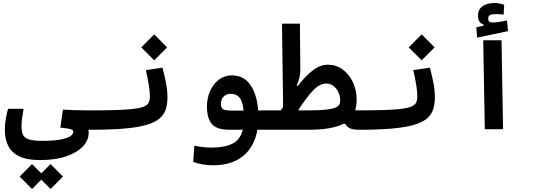

<svg xmlns="http://www.w3.org/2000/svg" viewBox="-20 -849 3556 1262"><path d="M242.7 203.1Q154.8 203.1 104.2 177.5Q53.7 151.9 32.7 106.9Q11.7 62 11.7 4.9Q11.7 -26.4 17.3 -63.5Q22.9 -100.6 33.2 -133.8H134.8Q129.4 -98.1 125.5 -72.8Q121.6 -46.9 121.6 -20Q121.6 14.2 130.6 35.6Q139.6 57.1 168.5 66.9Q197.3 76.7 255.9 76.7Q334.5 76.7 379.4 67.9Q424.3 59.1 443.1 45.4Q461.9 31.7 461.9 18.1Q461.9 5.4 445.8 0.2Q429.7 -4.9 376.5 -10.3L393.6 -128.4Q423.3 -126.5 458.5 -125.5Q493.7 -124.5 527.3 -124Q561 -123.5 585.9 -123.5Q612.3 -123.5 624 -105.7Q635.7 -87.9 635.7 -61Q635.7 -31.7 621.6 -13.9Q607.4 3.9 580.1 3.9Q570.8 3.9 560.5 3.4Q563 13.2 563 24.4Q563 71.8 525.6 112.5Q488.3 153.3 416.7 178.2Q345.2 203.1 242.7 203.1ZM312.5 393.1 251.5 332 190.4 393.1 108.9 311.5 190.4 229.5 251.5 290.5 312.5 229.5 394 311.5Z M580.1 3.9Q567.9 3.9 562.3 -12.5Q556.6 -28.8 556.6 -66.4Q556.6 -100.6 565.9 -112.1Q575.2 -123.5 585.9 -123.5Q690.9 -123.5 760 -126.2Q829.1 -128.9 870.6 -135Q912.1 -141.1 932.4 -151.6Q952.6 -162.1 959 -177.5Q965.3 -192.9 965.3 -214.4Q965.3 -246.1 958.3 -289.3Q951.2 -332.5 939 -388.2L1047.9 -404.3Q1063.5 -345.7 1072 -299.3Q1080.6 -252.9 1080.6 -208.5Q1080.6 -164.1 1069.3 -129.6Q1058.1 -95.2 1028.1 -69.8Q998 -44.4 942.1 -28.1Q886.2 -11.7 797.6 -3.9Q709 3.9 580.1 3.9ZM993.7 -452.6 908.7 -537.6 993.7 -623 1078.6 -537.6Z M1379.9 237.3Q1345.2 237.3 1310.3 231.4Q1275.4 225.6 1250 214.8L1257.3 108.4Q1286.1 114.3 1312.3 117.7Q1338.4 121.1 1371.1 121.1Q1455.1 121.1 1506.8 95.9Q1558.6 70.8 1575.7 3.9H1488.8Q1403.3 3.9 1371.8 -34.7Q1340.3 -73.2 1340.3 -149.9Q1340.3 -204.1 1360.8 -250.5Q1381.3 -296.9 1418.2 -325.2Q1455.1 -353.5 1503.9 -353.5Q1582 -353.5 1625.5 -291.5Q1668.9 -229.5 1676.8 -123L1757.8 -123.5Q1780.3 -123.5 1789.8 -106.9Q1799.3 -90.3 1799.3 -59.6Q1799.3 3.9 1752.9 3.9H1671.9Q1652.3 115.7 1577.9 176.5Q1503.4 237.3 1379.9 237.3ZM1581.1 -122.1Q1575.2 -182.6 1554.2 -207.5Q1533.2 -232.4 1497.6 -232.4Q1466.3 -232.4 1449.2 -213.6Q1432.1 -194.8 1432.1 -166Q1432.1 -140.6 1446.5 -131.3Q1460.9 -122.1 1510.3 -122.1Q1517.1 -122.1 1523.9 -122.1Q1530.8 -122.1 1537.1 -122.1Q1548.3 -122.1 1559.6 -122.1Q1570.3 -122.1 1581.1 -122.1Z M2337.9 3.9Q2301.3 3.9 2280.8 -5.4Q2260.3 -14.6 2249 -35.2H2237.3Q2161.6 3.9 2004.9 3.9H1750L1757.8 -123.5H1825.7Q1833.5 -135.7 1840.8 -147.5L1833.5 -693.4H1951.2L1954.1 -397.5Q1954.6 -336.9 1930.2 -287.6L1936.5 -283.2Q1992.2 -354.5 2039.6 -389.2Q2086.9 -423.8 2135.3 -423.8Q2189 -423.8 2231.7 -392.6Q2274.4 -361.3 2299.3 -309.3Q2324.2 -257.3 2324.2 -193.8Q2324.2 -154.3 2314.5 -124Q2327.6 -123.5 2343.8 -123.5Q2363.3 -123.5 2372.3 -110.8Q2381.3 -98.1 2381.3 -67.9Q2381.3 -30.8 2369.6 -13.4Q2357.9 3.9 2337.9 3.9ZM1939.5 -123.5H2006.3Q2075.2 -123.5 2117.2 -127.7Q2159.2 -131.8 2180.4 -139.9Q2201.7 -147.9 2209 -160.2Q2216.3 -172.4 2216.3 -188.5Q2216.3 -215.8 2204.8 -241.5Q2193.4 -267.1 2172.4 -283.4Q2151.4 -299.8 2122.6 -299.8Q2081.1 -299.8 2036.9 -253.4Q1992.7 -207 1939.5 -123.5Z M2337.9 3.9Q2325.7 3.9 2320.1 -12.5Q2314.5 -28.8 2314.5 -66.4Q2314.5 -100.6 2323.7 -112.1Q2333 -123.5 2343.8 -123.5Q2448.7 -123.5 2517.8 -126.2Q2586.9 -128.9 2628.4 -135Q2669.9 -141.1 2690.2 -151.6Q2710.4 -162.1 2716.8 -177.5Q2723.1 -192.9 2723.1 -214.4Q2723.1 -246.1 2716.1 -289.3Q2709 -332.5 2696.8 -388.2L2805.7 -404.3Q2821.3 -345.7 2829.8 -299.3Q2838.4 -252.9 2838.4 -208.5Q2838.4 -164.1 2827.1 -129.6Q2815.9 -95.2 2785.9 -69.8Q2755.9 -44.4 2700 -28.1Q2644 -11.7 2555.4 -3.9Q2466.8 3.9 2337.9 3.9ZM2751.5 -452.6 2666.5 -537.6 2751.5 -623 2836.4 -537.6Z M3166.5 0 3156.2 -584.5H3276.4L3286.6 0ZM3116.2 -601.6 3110.8 -668.9 3159.7 -681.2V-687Q3121.6 -699.2 3121.6 -745.1Q3121.6 -787.1 3151.6 -808.1Q3181.6 -829.1 3229 -829.1Q3247.6 -829.1 3264.6 -825.7Q3281.7 -822.3 3293.9 -817.4L3290.5 -752.9Q3264.2 -756.3 3244.6 -756.3Q3214.8 -756.3 3201.9 -750.5Q3189 -744.6 3189 -727.5Q3189 -711.9 3197 -706.5Q3205.1 -701.2 3221.7 -701.2Q3236.8 -701.2 3263.7 -705.6Q3290.5 -710 3312.5 -713.9L3319.3 -644.5Z"/></svg>

Font: CaskaydiaCove NFP SemiBold
Style: Regular
Weight: 600
Designer: Aaron Bell
Foundry: Saja Typeworks
Version: Version 2111.001; VTT 6.35;Nerd Fonts 3.1.1